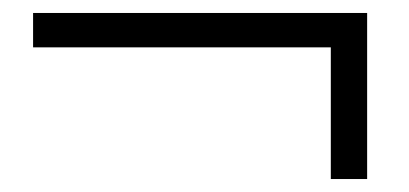

<svg xmlns="http://www.w3.org/2000/svg" viewBox="-20 -454 631 296"><path d="M31 -434V-381H490V-178H546V-434Z"/></svg>

Font: Source Han Serif CN SemiBold
Style: Regular
Weight: 600
Designer: Ryoko NISHIZUKA 西塚涼子 (kana & ideographs); Frank Grießhammer (Latin, Greek & Cyrillic); Wenlong ZHANG 张文龙 (bopomofo); San
Foundry: Adobe Systems Incorporated
Version: Version 1.000;PS 1;hotconv 16.6.53;makeotf.lib2.5.65590